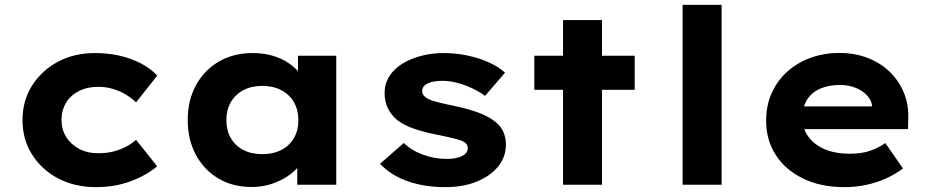

<svg xmlns="http://www.w3.org/2000/svg" viewBox="-20 -760 3830 790"><path d="M375.1 10Q287.2 10 219.1 -26Q151 -62 111.8 -124.3Q72.6 -186.6 72.6 -265.9Q72.6 -345.2 111.8 -407.5Q151 -469.7 217.9 -505.7Q284.9 -541.7 370.5 -541.7Q450.6 -541.7 517.8 -517.5Q584.9 -493.2 627.2 -449.2L539.8 -338.8Q521.7 -356.5 496.9 -371.3Q472.2 -386.1 443.7 -394.5Q415.2 -402.8 384.5 -402.8Q339.1 -402.8 304.7 -385.3Q270.2 -367.9 251.7 -336.9Q233.1 -306 233.1 -266.4Q233.1 -227.5 252 -196.8Q270.9 -166 305.1 -147.8Q339.3 -129.5 383.8 -129.5Q419.5 -129.5 447.7 -136.9Q475.9 -144.3 499.2 -156.7Q522.6 -169 539.8 -184.7L626.7 -75.7Q581.8 -38 517 -14Q452.2 10 375.1 10Z M1015.5 9.4Q937.4 9.4 878.2 -25.8Q819.1 -61 785.8 -123.3Q752.4 -185.6 752.4 -266.3Q752.4 -347 786.2 -409.1Q820 -471.2 880.2 -506.5Q940.5 -541.7 1019.5 -541.7Q1064.6 -541.7 1102.9 -530.4Q1141.1 -519 1169.6 -499Q1198.2 -479.1 1216.5 -455.1Q1234.8 -431.2 1241.4 -405.1L1206 -405.1V-530.7H1363.6V0H1203.1V-136.4L1237.2 -131.1Q1230.9 -105 1212 -79.8Q1193.1 -54.6 1163.1 -34.7Q1133.2 -14.9 1095.8 -2.7Q1058.4 9.4 1015.5 9.4ZM1059.3 -125.8Q1104 -125.8 1137.6 -143Q1171.2 -160.3 1189.5 -191.9Q1207.7 -223.5 1207.7 -266.3Q1207.7 -307.7 1189.5 -339.4Q1171.2 -371 1137.6 -388.8Q1104 -406.6 1059.3 -406.6Q1014.1 -406.6 981 -388.8Q947.9 -371 929.6 -339.4Q911.4 -307.7 911.4 -266.3Q911.4 -223.5 929.6 -191.9Q947.9 -160.3 981 -143Q1014.1 -125.8 1059.3 -125.8Z M1812.6 10Q1724.6 10 1655.5 -15Q1586.4 -40 1543.8 -86.1L1641.4 -171.7Q1674.8 -139.7 1722 -122.9Q1769.2 -106 1820.5 -106Q1836.9 -106 1852.5 -108.9Q1868 -111.7 1879.6 -117.1Q1891.1 -122.5 1898 -130.9Q1904.8 -139.4 1904.8 -150.6Q1904.8 -169.9 1880.6 -180.7Q1864.3 -186.5 1838 -192.8Q1811.7 -199.1 1779 -205.5Q1724 -216.2 1682.5 -230.7Q1640.9 -245.2 1613.2 -266.9Q1589 -287.6 1575.8 -314.8Q1562.5 -341.9 1562.5 -377.5Q1562.5 -415.1 1581.6 -445.7Q1600.7 -476.3 1634.7 -497.4Q1668.7 -518.6 1712.8 -530.2Q1756.8 -541.7 1805.1 -541.7Q1853 -541.7 1898.9 -532.5Q1944.9 -523.3 1986.1 -505.7Q2027.3 -488 2058.1 -461.2L1975.8 -365.5Q1953.9 -381.6 1924.9 -395.7Q1895.8 -409.9 1863.2 -418.7Q1830.6 -427.5 1800 -427.5Q1783.2 -427.5 1767.8 -425.1Q1752.4 -422.8 1741.4 -417.6Q1730.3 -412.4 1723.8 -404.7Q1717.2 -397 1717.2 -386.3Q1716.6 -376.7 1722 -369.1Q1727.3 -361.5 1736.6 -355.8Q1751.3 -347.1 1778.9 -340.1Q1806.4 -333.1 1847.6 -324.5Q1908.8 -311.8 1951.9 -295.3Q1994.9 -278.8 2021.4 -256Q2041.5 -239.6 2051.6 -216.5Q2061.6 -193.3 2061.6 -165.2Q2061.6 -113.9 2029.3 -74.5Q1996.9 -35.2 1941.3 -12.6Q1885.7 10 1812.6 10Z M2296.6 0V-677.3H2457V0ZM2178.5 -390.6V-530.7H2591.5V-390.6Z M2788.7 0V-740H2949.1V0Z M3453.9 10Q3357 10 3284.4 -25.4Q3211.8 -60.7 3172 -122.2Q3132.3 -183.6 3132.3 -263.3Q3132.3 -326.2 3155.3 -377.2Q3178.3 -428.2 3219.3 -465.2Q3260.4 -502.2 3315.4 -522.2Q3370.4 -542.2 3434 -542.2Q3495.6 -542.2 3547.7 -522.6Q3599.7 -503 3638.2 -467Q3676.6 -431 3697.7 -381.9Q3718.8 -332.8 3717.2 -274L3716.2 -228.8H3236.9L3213.9 -322.3H3585.8L3568.6 -301.9V-322.4Q3566.3 -347.4 3547.7 -367.3Q3529.2 -387.3 3500.1 -398.9Q3471 -410.4 3436.3 -410.4Q3390.6 -410.4 3355.9 -395.7Q3321.2 -381 3301.5 -351Q3281.9 -321 3281.9 -275.5Q3281.9 -231.4 3305.6 -198.3Q3329.3 -165.2 3372.7 -146.3Q3416.1 -127.5 3475.4 -127.5Q3526.2 -127.5 3560.6 -139.8Q3595 -152 3622.8 -171.4L3695.3 -66.6Q3661.9 -41.7 3622.3 -24.3Q3582.7 -7 3540.5 1.5Q3498.3 10 3453.9 10Z"/></svg>

Font: Lexend Exa
Style: Regular
Weight: 400
Designer: Bonnie Shaver-Troup, Thomas Jockin
Foundry: Lexend
Version: Version 1.007